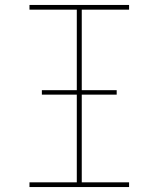

<svg xmlns="http://www.w3.org/2000/svg" viewBox="-20 -755 640 775"><path d="M99 0V-19H290V-716H99V-735H501V-716H310V-19H501V0ZM451 -373H149V-391H451Z"/></svg>

Font: Iosevka HT Thin Extended
Style: Regular
Weight: 100
Width: 7
Monospace: yes
Designer: Belleve Invis
Foundry: Belleve Invis
Version: Version 32.3.0; ttfautohint (v1.8.4)